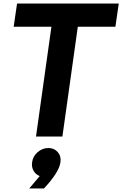

<svg xmlns="http://www.w3.org/2000/svg" viewBox="-20 -770 690 1083"><path d="M630.9 -619.1H418.9L332 0H183.1L270 -619.1H57.1L76.2 -750H649.9ZM204.1 223.1Q181.2 214.4 169.2 193.1Q157.2 171.9 161.1 146Q165 111.8 192.1 88.4Q219.2 64.9 252.9 64.9Q286.1 64.9 306.2 88.4Q326.2 111.8 320.8 146Q313 202.1 228 293H145Z"/></svg>

Font: Oakes Grotesk
Style: Bold Italic
Weight: 700
Designer: Samuel Oakes
Foundry: Samuel Oakes
Version: Version 1.0 | wf-rip DC20170320